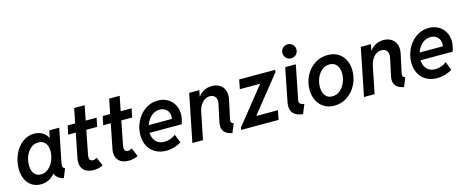

<svg xmlns="http://www.w3.org/2000/svg" viewBox="-40 -1386 4918 2031"><g transform="rotate(-15 2419.0 -370.0)"><path d="M35.6 -210.4Q35.6 -291.5 67.6 -365Q99.6 -438.5 157.5 -483.6Q215.3 -528.8 288.1 -528.8Q338.9 -528.8 377.7 -506.1Q416.5 -483.4 435.5 -443.4H437.5L453.1 -521H562.5L489.7 -159.7Q485.8 -140.1 485.8 -127.9Q485.8 -113.8 491.7 -104.5Q497.6 -95.2 511.2 -90.8L470.7 7.8Q435.5 -1 410.4 -21.2Q385.3 -41.5 378.4 -67.4H377.4Q314 7.8 221.7 7.8Q166.5 7.8 124.3 -19Q82 -45.9 58.8 -95.5Q35.6 -145 35.6 -210.4ZM409.2 -306.6Q409.2 -363.3 382.1 -395.5Q355 -427.7 307.1 -427.7Q260.7 -427.7 224.9 -398.2Q189 -368.7 169.4 -320.6Q149.9 -272.5 149.9 -218.8Q149.9 -160.6 176.3 -127Q202.6 -93.3 249.5 -93.3Q294.9 -93.3 331.5 -124.3Q368.2 -155.3 388.7 -204.6Q409.2 -253.9 409.2 -306.6Z M660.2 -117.2Q660.2 -133.8 664.1 -154.3L717.8 -425.3H634.8L654.8 -521H736.8L768.6 -681.2H883.8L852.1 -521H971.7L952.1 -425.3H833.5L782.2 -165Q779.8 -153.3 779.8 -140.1Q779.8 -118.2 789.3 -107.2Q798.8 -96.2 817.4 -96.2Q829.6 -96.2 842 -100.6Q854.5 -105 863.3 -110.8L902.3 -16.6Q882.3 -6.3 855.5 0.2Q828.6 6.8 802.2 6.8Q732.4 6.8 696.3 -27.1Q660.2 -61 660.2 -117.2Z M1043.5 -117.2Q1043.5 -133.8 1047.4 -154.3L1101.1 -425.3H1018.1L1038.1 -521H1120.1L1151.9 -681.2H1267.1L1235.4 -521H1355L1335.4 -425.3H1216.8L1165.5 -165Q1163.1 -153.3 1163.1 -140.1Q1163.1 -118.2 1172.6 -107.2Q1182.1 -96.2 1200.7 -96.2Q1212.9 -96.2 1225.3 -100.6Q1237.8 -105 1246.6 -110.8L1285.6 -16.6Q1265.6 -6.3 1238.8 0.2Q1211.9 6.8 1185.5 6.8Q1115.7 6.8 1079.6 -27.1Q1043.5 -61 1043.5 -117.2Z M1370.6 -220.7Q1370.6 -300.3 1406 -371.3Q1441.4 -442.4 1503.4 -485.6Q1565.4 -528.8 1642.1 -528.8Q1702.1 -528.8 1748 -502.2Q1793.9 -475.6 1819.1 -429.7Q1844.2 -383.8 1844.2 -328.6Q1844.2 -302.7 1838.1 -272.5Q1832 -242.2 1823.2 -220.7H1471.7Q1473.1 -181.6 1488.5 -151.9Q1503.9 -122.1 1532.2 -105.5Q1560.5 -88.9 1599.1 -88.9Q1633.3 -88.9 1666.7 -100.8Q1700.2 -112.8 1723.6 -132.3L1760.3 -39.1Q1724.6 -17.1 1682.1 -4.6Q1639.6 7.8 1595.2 7.8Q1527.3 7.8 1476.6 -21Q1425.8 -49.8 1398.2 -101.6Q1370.6 -153.3 1370.6 -220.7ZM1737.3 -302.2Q1740.7 -315.9 1740.7 -329.6Q1740.7 -358.4 1727.5 -381.3Q1714.4 -404.3 1690.7 -417.5Q1667 -430.7 1636.2 -430.7Q1584 -430.7 1543.5 -394.5Q1502.9 -358.4 1483.9 -302.2Z M2209.5 -99.6Q2209.5 -117.7 2213.9 -138.2L2254.4 -326.7Q2257.8 -342.3 2257.8 -357.4Q2257.8 -392.1 2238.3 -411.1Q2218.8 -430.2 2186.5 -430.2Q2155.3 -430.2 2128.4 -412.8Q2101.6 -395.5 2082.8 -364Q2064 -332.5 2055.7 -291L1997.1 0H1880.9L1985.4 -521H2096.7L2083 -454.1H2085Q2142.1 -528.8 2234.4 -528.8Q2277.8 -528.8 2310.5 -511.7Q2343.3 -494.6 2361.3 -463.1Q2379.4 -431.6 2379.4 -389.6Q2379.4 -367.2 2374.5 -344.7L2333.5 -153.8Q2329.1 -134.8 2329.1 -122.6Q2329.1 -107.9 2335.7 -100.6Q2342.3 -93.3 2357.4 -90.3L2317.4 8.3Q2261.2 -2.9 2235.4 -30.3Q2209.5 -57.6 2209.5 -99.6Z M2418.5 -24.4 2732.4 -415.5V-419.9H2513.2L2533.2 -521H2928.2L2923.3 -496.1L2610.4 -105V-101.1H2845.2L2824.7 0H2414.6Z M2960.4 -113.8Q2960.4 -135.3 2965.8 -162.1L3037.1 -521H3153.3L3079.1 -147.9Q3077.6 -141.6 3077.6 -136.2Q3077.6 -115.2 3092.8 -106Q3107.9 -96.7 3131.8 -92.3L3090.8 7.8Q3022.9 0.5 2991.7 -30.3Q2960.4 -61 2960.4 -113.8ZM3046.4 -671.4Q3046.4 -692.4 3056.6 -710Q3066.9 -727.5 3084.5 -737.8Q3102.1 -748 3123.5 -748Q3144.5 -748 3162.4 -737.8Q3180.2 -727.5 3190.4 -710Q3200.7 -692.4 3200.7 -671.4Q3200.7 -650.4 3190.4 -632.6Q3180.2 -614.7 3162.4 -604.5Q3144.5 -594.2 3123.5 -594.2Q3102.1 -594.2 3084.5 -604.5Q3066.9 -614.7 3056.6 -632.6Q3046.4 -650.4 3046.4 -671.4Z M3223.6 -224.6Q3223.6 -304.7 3259.5 -374.8Q3295.4 -444.8 3359.4 -486.8Q3423.3 -528.8 3502.4 -528.8Q3567.4 -528.8 3615.5 -499.8Q3663.6 -470.7 3689.2 -419.2Q3714.8 -367.7 3714.8 -300.8Q3714.8 -220.7 3678.7 -149.7Q3642.6 -78.6 3578.9 -35.4Q3515.1 7.8 3436 7.8Q3371.6 7.8 3323.5 -22Q3275.4 -51.8 3249.5 -104.7Q3223.6 -157.7 3223.6 -224.6ZM3601.6 -300.3Q3601.6 -358.9 3574 -393.3Q3546.4 -427.7 3496.1 -427.7Q3448.7 -427.7 3412.4 -397.9Q3376 -368.2 3356.4 -320.6Q3336.9 -272.9 3336.9 -222.2Q3336.9 -163.1 3363.8 -128.2Q3390.6 -93.3 3440.9 -93.3Q3487.8 -93.3 3524.4 -123.5Q3561 -153.8 3581.3 -201.7Q3601.6 -249.5 3601.6 -300.3Z M4088.9 -99.6Q4088.9 -117.7 4093.3 -138.2L4133.8 -326.7Q4137.2 -342.3 4137.2 -357.4Q4137.2 -392.1 4117.7 -411.1Q4098.1 -430.2 4065.9 -430.2Q4034.7 -430.2 4007.8 -412.8Q3981 -395.5 3962.2 -364Q3943.4 -332.5 3935.1 -291L3876.5 0H3760.3L3864.7 -521H3976.1L3962.4 -454.1H3964.4Q4021.5 -528.8 4113.8 -528.8Q4157.2 -528.8 4189.9 -511.7Q4222.7 -494.6 4240.7 -463.1Q4258.8 -431.6 4258.8 -389.6Q4258.8 -367.2 4253.9 -344.7L4212.9 -153.8Q4208.5 -134.8 4208.5 -122.6Q4208.5 -107.9 4215.1 -100.6Q4221.7 -93.3 4236.8 -90.3L4196.8 8.3Q4140.6 -2.9 4114.7 -30.3Q4088.9 -57.6 4088.9 -99.6Z M4337.4 -220.7Q4337.4 -300.3 4372.8 -371.3Q4408.2 -442.4 4470.2 -485.6Q4532.2 -528.8 4608.9 -528.8Q4668.9 -528.8 4714.8 -502.2Q4760.7 -475.6 4785.9 -429.7Q4811 -383.8 4811 -328.6Q4811 -302.7 4804.9 -272.5Q4798.8 -242.2 4790 -220.7H4438.5Q4439.9 -181.6 4455.3 -151.9Q4470.7 -122.1 4499 -105.5Q4527.3 -88.9 4565.9 -88.9Q4600.1 -88.9 4633.5 -100.8Q4667 -112.8 4690.4 -132.3L4727.1 -39.1Q4691.4 -17.1 4648.9 -4.6Q4606.4 7.8 4562 7.8Q4494.1 7.8 4443.4 -21Q4392.6 -49.8 4365 -101.6Q4337.4 -153.3 4337.4 -220.7ZM4704.1 -302.2Q4707.5 -315.9 4707.5 -329.6Q4707.5 -358.4 4694.3 -381.3Q4681.2 -404.3 4657.5 -417.5Q4633.8 -430.7 4603 -430.7Q4550.8 -430.7 4510.3 -394.5Q4469.7 -358.4 4450.7 -302.2Z"/></g></svg>

Font: Reddit Sans Vanilla SemiBold
Style: Italic
Weight: 600
Italic angle: -11.25°
Designer: Stephen Hutchings
Version: Version 1.013